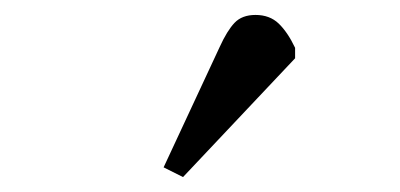

<svg xmlns="http://www.w3.org/2000/svg" viewBox="-20 -812 535 257"><path d="M225 -575 199 -588 274 -749Q284 -771 294 -781.5Q304 -792 322 -792Q341 -792 353 -780.5Q365 -769 375 -748V-734Z"/></svg>

Font: Literata 12pt Light
Style: Italic
Weight: 300
Italic angle: -2°
Designer: Latin by Veronika Burian and Jose Scaglione. Greek by Irene Vlachou. Cyrillic by Vera Evstafieva
Foundry: TypeTogether
Version: Version 3.002